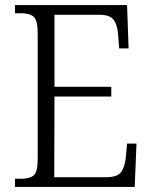

<svg xmlns="http://www.w3.org/2000/svg" viewBox="-20 -734 598 754"><path d="M39 0V-32H62Q96 -32 112 -45Q128 -58 128 -108V-603Q128 -655 112 -668.5Q96 -682 62 -682H39V-714H479L485 -544H448L444 -596Q441 -636 426.5 -656Q412 -676 370 -676H194V-393H417V-355H194L193 -38H396Q440 -38 455 -57.5Q470 -77 474 -115L479 -170H516L509 0Z"/></svg>

Font: Noto Serif Tamil SemiCondensed Light
Style: Regular
Weight: 300
Width: 4
Designer: Indian Type Foundry, Tom Grace, and the Monotype Design Team
Foundry: Monotype Imaging Inc.
Version: Version 2.004; ttfautohint (v1.8.4.7-5d5b)